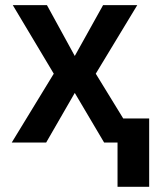

<svg xmlns="http://www.w3.org/2000/svg" viewBox="-20 -550 596 741"><path d="M268.6 -334 377.9 -530.3H509.8L349.6 -265.6L455.6 -92.8H555.7V170.9H433.6V0H381.8L268.6 -191.4L158.2 0H25.4L187.5 -265.6L29.3 -530.3H161.1Z"/></svg>

Font: Pretendard GOV SemiBold
Style: Regular
Weight: 600
Designer: Base glyphs from Inter by Rasmus Andersson; Hangeul glyphs from Noto Sans CJK(Source Han Sans) by Jang Soo-young and Kan
Foundry: Kil Hyung-jin
Version: Version 1.309